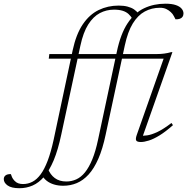

<svg xmlns="http://www.w3.org/2000/svg" viewBox="-195 -740 989 1014"><path d="M188.5 -473.5Q207 -559.5 242.2 -611.5Q277.5 -663.5 326 -687Q374.5 -710.5 431.5 -710.5Q458.5 -710.5 478.5 -705.2Q498.5 -700 512.8 -690.5Q527 -681 536.5 -667.5L506 -637.5Q496.5 -654.5 483.8 -666Q471 -677.5 452.5 -683.2Q434 -689 407 -689Q367 -689 332.2 -670.8Q297.5 -652.5 271 -610.8Q244.5 -569 229.5 -498.5L128.5 -29Q111.5 51.5 88.8 106Q66 160.5 38 193Q10 225.5 -22.8 239.8Q-55.5 254 -92.5 254Q-134.5 254 -154.8 239.5Q-175 225 -175 206Q-175 193.5 -165.5 186.2Q-156 179 -137.5 179.5Q-135.5 186.5 -131.5 195.8Q-127.5 205 -118 215Q-109 224.5 -98 228.2Q-87 232 -73.5 232Q-47 232 -23.8 220Q-0.5 208 19.5 181Q39.5 154 56.8 108.8Q74 63.5 88.5 -3ZM422 -466.5Q442 -561.5 478.8 -617Q515.5 -672.5 566.2 -696.5Q617 -720.5 678.5 -720.5Q712.5 -720.5 733.5 -713.2Q754.5 -706 764.2 -694.2Q774 -682.5 774 -669Q774 -658.5 769.2 -651.5Q764.5 -644.5 755 -641Q745.5 -637.5 732 -638Q729 -643 723.2 -654.8Q717.5 -666.5 707 -676Q696.5 -686 682.8 -692.5Q669 -699 649.5 -699Q606 -699 569.5 -679.2Q533 -659.5 506.2 -615.8Q479.5 -572 464 -499.5L363 -29Q347 47 324.2 98.8Q301.5 150.5 272.8 181.8Q244 213 210.5 227Q177 241 139 241Q112 241 90 234.2Q68 227.5 52.2 215.2Q36.5 203 26.5 185.5L58 150.5Q70 182 94.2 200.2Q118.5 218.5 155.5 218.5Q183 218.5 208 207.2Q233 196 254 170Q275 144 292.5 101.5Q310 59 323 -3ZM62.5 -430 65.5 -454.5H632.5Q653 -454.5 672 -457Q691 -459.5 708.5 -464.5H715.5L555 -9.5L542 -23.5Q560 -22 582.8 -25.2Q605.5 -28.5 636.8 -43.2Q668 -58 710.5 -90.5L718.5 -79Q679.5 -44.5 647.8 -25Q616 -5.5 591.2 2.2Q566.5 10 549 10Q528 10 524 1.2Q520 -7.5 528 -29.5L674 -444L693 -430Z"/></svg>

Font: Newsreader ExtraLight
Style: Italic
Weight: 250
Italic angle: -17°
Designer: Hugues Gentile
Foundry: Production Type
Version: Version 1.003